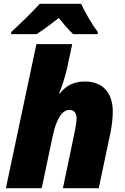

<svg xmlns="http://www.w3.org/2000/svg" viewBox="-20 -993 662 1013"><path d="M39 -824V-813H173C214 -839 253 -869 290 -898C308 -876 344 -832 366 -813H496V-824C466 -863 428 -929 408 -973H190C151 -930 85 -866 39 -824ZM11 0H200L257 -270C278 -372 310 -413 347 -413C367 -413 384 -399 384 -371C384 -348 379 -319 375 -302L312 0H501L563 -294C570 -329 575 -369 575 -406C575 -491 532 -563 429 -563C374 -563 330 -544 296 -500H292C306 -534 325 -591 335 -638L361 -760H172Z"/></svg>

Font: Noto Sans Black
Style: Italic
Weight: 900
Italic angle: -12°
Designer: Monotype Design Team
Foundry: Monotype Imaging Inc.
Version: Version 2.013